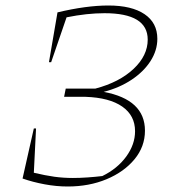

<svg xmlns="http://www.w3.org/2000/svg" viewBox="-20 -671 640 698"><path d="M62 -22 103 -204H111L103 -43Q145 -33 177.5 -28.5Q210 -24 245 -24Q270 -24 298.5 -26Q327 -28 352 -31Q407 -58 439 -102Q471 -146 471 -194Q471 -251 424.5 -283.5Q378 -316 291 -319H213L219 -349H327Q414 -372 465.5 -420.5Q517 -469 517 -527Q517 -623 360 -623Q296 -623 222 -608L166 -445H158L189 -626Q294 -651 374 -651Q459 -651 505.5 -619.5Q552 -588 552 -530Q552 -488 527.5 -449.5Q503 -411 459 -381.5Q415 -352 357 -337Q507 -309 507 -196Q507 -138 469 -92Q431 -46 367.5 -19.5Q304 7 226 7Q185 7 142 -1Q99 -9 62 -22Z"/></svg>

Font: Piazzolla SC Thin
Style: Italic
Weight: 100
Italic angle: -11.3°
Designer: Juan Pablo del Peral
Foundry: Huerta Tipografica
Version: Version 1.330